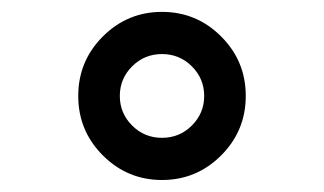

<svg xmlns="http://www.w3.org/2000/svg" viewBox="-20 -760 540 320"><path d="M299.8 -649.4Q279.3 -669.9 250 -669.9Q220.7 -669.9 200.2 -649.4Q179.7 -628.9 179.7 -600.1Q179.7 -571.3 200.2 -550.8Q220.7 -530.3 250 -530.3Q279.3 -530.3 299.8 -550.8Q320.3 -571.3 320.3 -600.1Q320.3 -628.9 299.8 -649.4ZM348.6 -501Q307.6 -460 250 -460Q192.4 -460 151.4 -501Q110.4 -542 110.4 -600.1Q110.4 -658.2 151.4 -699.2Q192.4 -740.2 250 -740.2Q307.6 -740.2 348.6 -699.2Q389.6 -658.2 389.6 -600.1Q389.6 -542 348.6 -501Z"/></svg>

Font: Rounded Mgen+ 1m regular
Style: Regular
Weight: 400
Designer: [Source Han Sans]
Ryoko NISHIZUKA  (kana & ideographs); Paul D. Hunt (Latin, Greek & Cyrillic); Wenlong ZHANG  (bopomofo
Version: Version 1.059.20150602